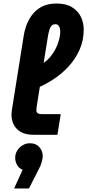

<svg xmlns="http://www.w3.org/2000/svg" viewBox="-20 -763 494 1087"><path d="M170 0Q109 0 77 -31.5Q45 -63 45 -115Q45 -122 46 -129.5Q47 -137 48 -145L115 -565Q118 -586 128 -615.5Q138 -645 158.5 -674.5Q179 -704 213.5 -723.5Q248 -743 300 -743Q354 -743 388 -722Q422 -701 438 -667.5Q454 -634 454 -596Q454 -535 431 -482.5Q408 -430 368.5 -387Q329 -344 279.5 -312Q230 -280 178 -260L189 -388Q233 -404 262 -438Q291 -472 306 -512Q321 -552 321 -583Q321 -603 314 -614.5Q307 -626 293 -626Q275 -626 266.5 -610Q258 -594 253 -568L189 -168Q188 -162 187 -153Q186 -144 186 -139Q186 -127 193.5 -122Q201 -117 213 -117H324L305 0ZM60 304 108 198Q86 189 76 170Q66 151 66 130Q66 108 77.5 89.5Q89 71 108 59.5Q127 48 149 48Q184 48 203 70Q222 92 222 122Q222 132 216.5 153.5Q211 175 199 196L144 304Z"/></svg>

Font: MuseoModerno SemiBold
Style: Italic
Weight: 600
Italic angle: -9°
Designer: Pablo Cosgaya, Héctor Gatti, Marcela Romero, and the Authors of The MuseoModerno Project.
Foundry: Omnibus-Type Team
Version: Version 1.003